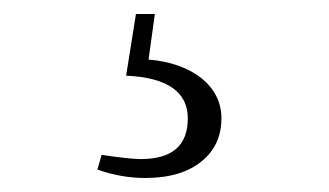

<svg xmlns="http://www.w3.org/2000/svg" viewBox="-20 -21 470 274"><path d="M192 64Q239 68 268 91Q296 114 296 148Q296 186 268 209Q239 233 187 233Q153 233 119 221L125 200Q165 206 181 206Q248 206 248 148Q248 91 160 87L174 -1H201Z"/></svg>

Font: Source Han Serif SC ExtraLight
Style: Regular
Weight: 250
Designer: Ryoko NISHIZUKA  (kana & ideographs); Frank Grießhammer (Latin, Greek & Cyrillic); Wenlong ZHANG  (bopomofo); Sandoll Co
Foundry: Adobe Systems Incorporated
Version: Version 1.001 October 20, 2017